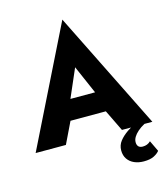

<svg xmlns="http://www.w3.org/2000/svg" viewBox="-138 -847 1010 1171"><g transform="rotate(-15 367.5 -262.0)"><path d="M184 -135H554L543 -264H196ZM367 -443 466 -216 460 -173 544 0H736L367 -744L-1 0H190L277 -180L269 -217ZM691 111Q681 121 668.5 126Q656 131 641 131Q623 131 614 121.5Q605 112 605 94Q605 78 614.5 62Q624 46 642 30Q660 14 686 0L645 -25Q610 -7 578.5 14.5Q547 36 527 61.5Q507 87 507 120Q507 152 522.5 174.5Q538 197 564.5 208.5Q591 220 624 220Q665 220 689 207.5Q713 195 724 180Z"/></g></svg>

Font: Glinicke Jost Bold
Style: Bold
Weight: 700
Version: Version 3.710